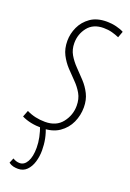

<svg xmlns="http://www.w3.org/2000/svg" viewBox="-161 -595 586 867"><g transform="rotate(20 132.0 -161.0)"><path d="M-14 -10 -2 -41Q38 -21 87 -21Q141 -21 169 -57Q197 -93 197 -138Q197 -171 183 -195.5Q169 -220 148 -241Q127 -262 106.5 -284Q86 -306 71.5 -334Q57 -362 57 -400Q57 -434 72 -466.5Q87 -499 117.5 -520.5Q148 -542 196 -542Q219 -542 241.5 -536.5Q264 -531 278 -523L267 -493Q251 -500 232.5 -505Q214 -510 192 -510Q142 -510 116 -477Q90 -444 90 -401Q90 -370 104 -346Q118 -322 139 -300.5Q160 -279 181 -256.5Q202 -234 216 -206Q230 -178 230 -142Q230 -104 214.5 -69.5Q199 -35 166.5 -12.5Q134 10 83 10Q26 10 -14 -10ZM0 207 10 183Q26 193 43 193Q65 193 78.5 169Q92 145 92 102Q92 54 71 -1H98Q119 48 119 105Q119 134 111 160.5Q103 187 86.5 203.5Q70 220 45 220Q33 220 22 217.5Q11 215 0 207Z"/></g></svg>

Font: Georama Condensed ExtraLight
Style: Italic
Weight: 200
Width: 3
Italic angle: -9°
Designer: Jean-Baptiste Levee
Foundry: Production Type
Version: Version 1.000